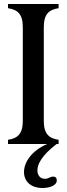

<svg xmlns="http://www.w3.org/2000/svg" viewBox="-20 -720 333 960"><path d="M20 0H216C141 32 100 89 100 140C100 186 133 220 193 220C234 220 264 204 264 183C264 170 258 163 246 163C231 163 224 173 206 174C185 175 167 160 167 132C167 103 186 59 263 0H273V-21C225 -28 199 -51 199 -115V-585C199 -649 225 -672 273 -679V-700H20V-679C68 -672 94 -649 94 -585V-115C94 -51 68 -28 20 -21Z"/></svg>

Font: RL Madena
Style: Regular
Weight: 400
Designer: I Kadek Wantara Putra
Foundry: Roughlines ID
Version: Version 1.000;Glyphs 3.1.2 (3151)